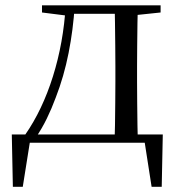

<svg xmlns="http://www.w3.org/2000/svg" viewBox="-20 -536 670 721"><path d="M545.9 0H70.9L95.2 -21.1L65.5 165.4H28.3L24.3 -31.1H591.3L587.3 165.4H549.3L520.2 -21.5ZM410.1 0Q411.3 -24.4 411.8 -65.3Q412.3 -106.3 412.8 -150.3Q413.3 -194.3 413.3 -228.5V-288.3Q413.3 -321.7 412.8 -365.7Q412.3 -409.7 411.8 -450.7Q411.3 -491.8 410.1 -516H497.7Q496.7 -491.8 496.2 -450.7Q495.7 -409.7 495.2 -365.7Q494.7 -321.7 494.7 -288.3V-228.5Q494.7 -194.3 495.2 -150.3Q495.7 -106.3 496.2 -65.3Q496.7 -24.4 497.7 0ZM137.7 -489.1V-516H239.7V-477.4H230.6ZM455.1 -477.4V-516H583.1V-489.1L471.5 -477.4ZM74.8 -30.4Q139.2 -123.1 178.8 -249.2Q218.4 -375.4 226.8 -516H260.6Q255 -425.3 237.6 -337.1Q220.2 -248.8 189.2 -169.3Q174.3 -128.8 155.7 -90.6Q137.1 -52.5 114.1 -19.1V-6.8ZM239.7 -484.1V-516H456.9V-484.1Z"/></svg>

Font: Source Han Serif JP VF
Style: Regular
Weight: 250
Designer: Ryoko NISHIZUKA 西塚涼子 (kana & ideographs); Frank Grießhammer (Latin, Greek & Cyrillic); Wenlong ZHANG 张文龙 (bopomofo); San
Foundry: Adobe
Version: Version 2.001;hotconv 1.1.0;makeotfexe 2.6.0